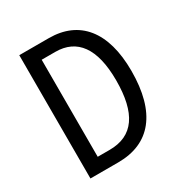

<svg xmlns="http://www.w3.org/2000/svg" viewBox="-167 -838 914 963"><g transform="rotate(-30 290.0 -357.0)"><path d="M528 -365C528 -593 427 -714 251 -714H80V0H241C426 0 528 -124 528 -365ZM438 -362C438 -172 373 -76 235 -76H166V-638H245C370 -638 438 -548 438 -362Z"/></g></svg>

Font: Noto Sans Sinhala UI Condensed
Style: Regular
Weight: 400
Width: 3
Designer: Jelle Bosma - Monotype Design Team
Foundry: Monotype Imaging Inc.
Version: Version 2.006